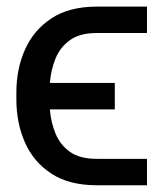

<svg xmlns="http://www.w3.org/2000/svg" viewBox="-20 -548 483 568"><path d="M265.6 -78.1H414.8V0H265.6Q184.7 0 132.1 -34.3Q79.5 -68.5 54 -126.2Q28.4 -183.9 28.4 -254.3V-274.1Q28.4 -344.5 54.3 -402.2Q80.3 -459.9 132.8 -494.1Q185.4 -528.4 265.6 -528.4H414.8V-450.3H265.6Q216.6 -450.3 187.5 -429.7Q158.4 -409.1 144.5 -375.5Q130.7 -342 127.5 -302.6H319.6V-224.4H127.5Q130.7 -185.4 144.5 -152.2Q158.4 -119 187.3 -98.5Q216.3 -78.1 265.6 -78.1Z"/></svg>

Font: Inter UI
Style: Regular
Weight: 400
Designer: Rasmus Andersson
Foundry: rsms
Version: Version 2.2